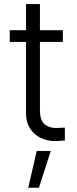

<svg xmlns="http://www.w3.org/2000/svg" viewBox="-20 -677 373 932"><path d="M285.2 -473.6H173.8V-141.6Q173.8 -94.7 195.3 -75.2Q216.8 -55.7 251 -55.7L275.4 -56.6Q283.2 -57.6 294.9 -57.6V4.9Q262.7 7.8 245.1 7.8Q209.5 7.8 177.5 -7.6Q145.5 -22.9 126 -53Q106.4 -83 106.4 -125V-473.6H27.3V-530.3H106.4V-657.2H173.8V-530.3H285.2ZM158.2 55.7H226.6L168.9 234.4H117.2Z"/></svg>

Font: Pretendard JP Light
Style: Regular
Weight: 300
Designer: Base glyphs from Inter by Rasmus Andersson; Hangeul glyphs from Noto Sans CJK(Source Han Sans) by Jang Soo-young and Kan
Foundry: Kil Hyung-jin
Version: Version 1.309